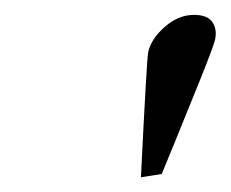

<svg xmlns="http://www.w3.org/2000/svg" viewBox="-20 -664 310 258"><path d="M169.4 -425.8Q177.2 -585 179.2 -594.2Q183.1 -611.8 201.4 -627.9Q219.7 -644 240.7 -644Q258.8 -644 265.4 -634.3Q272 -624.5 269 -610.8Q267.6 -603.5 249.5 -558.3Q231.4 -513.2 214.4 -471.7L197.3 -430.2Z"/></svg>

Font: Linux Biolinum
Style: Italic
Weight: 400
Italic angle: -12°
Designer: Philipp H. Poll
Foundry: Philipp H. Poll
Version: Version 1.1.3 ; ttfautohint (v0.9)